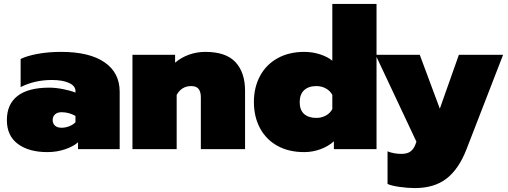

<svg xmlns="http://www.w3.org/2000/svg" viewBox="-20 -759 2585 977"><path d="M15 -148Q15 -229 69.5 -271Q124 -313 231 -313Q263 -313 301 -305.5Q339 -298 364 -288V-296Q364 -322 331 -337Q298 -352 244 -352Q157 -352 85 -316V-459Q118 -475 172 -485Q226 -495 291 -495Q435 -495 512 -442Q589 -389 589 -292V0H377V-35Q354 -14 311.5 0.5Q269 15 221 15Q127 15 71 -26.5Q15 -68 15 -148ZM364 -137V-169Q331 -188 293 -188Q272 -188 260 -177Q248 -166 248 -148Q248 -131 259.5 -120Q271 -109 293 -109Q314 -109 333.5 -117Q353 -125 364 -137Z M654 -480H871V-440Q901 -466 941 -480.5Q981 -495 1025 -495Q1130 -495 1178.5 -442.5Q1227 -390 1227 -297V0H1002V-264Q1002 -292 990.5 -306.5Q979 -321 953 -321Q904 -321 879 -276V0H654Z M1272 -240Q1272 -315 1303.5 -373Q1335 -431 1393 -463Q1451 -495 1528 -495Q1570 -495 1608.5 -482.5Q1647 -470 1671 -450V-739H1896V0H1679V-40Q1652 -15 1611.5 0Q1571 15 1528 15Q1450 15 1392.5 -16.5Q1335 -48 1303.5 -106Q1272 -164 1272 -240ZM1671 -204V-276Q1660 -297 1638 -309Q1616 -321 1590 -321Q1550 -321 1527.5 -300Q1505 -279 1505 -239Q1505 -199 1527.5 -179Q1550 -159 1590 -159Q1616 -159 1638 -171Q1660 -183 1671 -204Z M1952 177V11Q1983 24 2023 24Q2052 24 2068.5 12Q2085 0 2094 -24L2099 -38L1891 -480H2116L2218 -206L2315 -480H2540L2354 0Q2315 101 2252.5 149.5Q2190 198 2091 198Q2054 198 2012.5 192Q1971 186 1952 177Z"/></svg>

Font: Prompt Black
Style: Regular
Weight: 900
Designer: Katatrad Team
Foundry: CadsonDemak
Version: Version 1.001